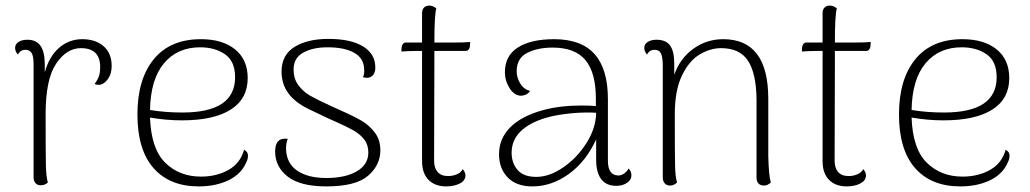

<svg xmlns="http://www.w3.org/2000/svg" viewBox="-20 -654 3681 686"><path d="M379 -418Q379 -390 365.5 -371.5Q352 -353 336 -351H332Q323 -351 318 -354Q330 -370 334 -383.5Q338 -397 338 -414Q338 -482 269 -482Q218 -482 180.5 -426.5Q143 -371 143 -246Q143 -102 144 -62Q145 -22 151 -2Q141 8 125 8Q114 8 107 0.5Q100 -7 100 -20V-426Q100 -453 93 -464.5Q86 -476 71 -476Q52 -476 44 -459Q34 -470 34 -483Q34 -496 46 -504Q58 -512 78 -512Q110 -512 125 -490Q140 -468 140 -423V-396Q156 -453 191.5 -483.5Q227 -514 274 -514Q321 -514 350 -489Q379 -464 379 -418Z M866 -98Q866 -86 860 -74Q842 -32 796.5 -10Q751 12 690 12Q586 12 528.5 -53.5Q471 -119 471 -245Q471 -371 529.5 -442.5Q588 -514 698 -514Q775 -514 820 -477.5Q865 -441 865 -375Q865 -301 804.5 -262.5Q744 -224 630 -224Q573 -224 516 -234Q520 -122 570.5 -72.5Q621 -23 698 -23Q754 -23 796.5 -47Q839 -71 852 -119Q866 -112 866 -98ZM516 -261Q570 -252 632 -252Q820 -252 820 -378Q820 -435 784 -460Q748 -485 695 -485Q614 -485 566 -428Q518 -371 516 -261Z M963 -113Q963 -164 1008 -158Q1002 -142 1002 -123Q1003 -71 1041.5 -44.5Q1080 -18 1146 -18Q1214 -18 1255 -42Q1296 -66 1296 -109Q1296 -137 1281 -156Q1266 -175 1244 -187.5Q1222 -200 1182 -218Q1154 -230 1140 -237Q1131 -241 1082.5 -264.5Q1034 -288 1010 -321Q986 -354 986 -398Q986 -458 1032.5 -486.5Q1079 -515 1153 -515Q1234 -515 1277.5 -488Q1321 -461 1321 -413Q1321 -386 1302 -378Q1296 -376 1291 -376Q1287 -376 1277 -378Q1283 -392 1281 -407Q1280 -446 1245.5 -465.5Q1211 -485 1150 -485Q1098 -485 1063.5 -466Q1029 -447 1029 -406Q1029 -372 1046.5 -349Q1064 -326 1087.5 -312.5Q1111 -299 1163 -275L1196 -260Q1244 -239 1272 -222.5Q1300 -206 1319.5 -180Q1339 -154 1339 -117Q1339 -64 1295 -26Q1251 12 1146 12Q1053 12 1008 -23Q963 -58 963 -113Z M1660 -504 1659 -488Q1658 -481 1654 -476.5Q1650 -472 1645 -472H1532V-428L1531 -80Q1531 -54 1543.5 -39.5Q1556 -25 1581 -25Q1598 -25 1613 -31.5Q1628 -38 1633 -50Q1643 -39 1643 -27Q1643 -9 1623 1.5Q1603 12 1574 12Q1534 12 1511 -11.5Q1488 -35 1488 -78V-472H1474Q1440 -472 1414 -470L1415 -486Q1416 -493 1420 -497.5Q1424 -502 1429 -502H1488V-607Q1488 -620 1495 -627Q1502 -634 1514 -634Q1527 -634 1539 -624Q1532 -602 1532 -502H1600Q1640 -502 1660 -504Z M2236 -28Q2236 -11 2220 -0.5Q2204 10 2182 10Q2146 10 2128 -14Q2110 -38 2110 -83V-156Q2074 -77 2012.5 -32.5Q1951 12 1882 12Q1825 12 1794 -20Q1763 -52 1763 -103Q1763 -159 1803.5 -199.5Q1844 -240 1922 -261Q1982 -277 2058 -277Q2093 -277 2109 -275V-301Q2109 -394 2072 -439Q2035 -484 1954 -484Q1901 -484 1863.5 -465Q1826 -446 1826 -399Q1826 -377 1838.5 -356Q1851 -335 1874 -329Q1868 -320 1859 -316Q1850 -312 1842 -312Q1818 -312 1801 -338.5Q1784 -365 1784 -396Q1784 -455 1830.5 -484.5Q1877 -514 1960 -514Q2057 -514 2104.5 -460.5Q2152 -407 2152 -300V-80Q2152 -27 2190 -27Q2200 -27 2210 -34Q2220 -41 2226 -52Q2236 -41 2236 -28ZM2110 -251Q2100 -252 2078 -252Q2040 -252 1998 -246.5Q1956 -241 1927 -232Q1869 -214 1838.5 -183Q1808 -152 1808 -108Q1808 -71 1829.5 -46.5Q1851 -22 1896 -22Q1943 -22 1992.5 -56Q2042 -90 2075.5 -143Q2109 -196 2110 -251Z M2734 -2Q2723 9 2709 9Q2697 9 2690 1.5Q2683 -6 2683 -19V-299Q2682 -392 2652.5 -437Q2623 -482 2556 -482Q2518 -482 2480 -459.5Q2442 -437 2416.5 -384Q2391 -331 2391 -246Q2391 -101 2392 -61Q2393 -21 2399 -2Q2388 9 2374 9Q2362 9 2355 1Q2348 -7 2348 -20V-426Q2347 -454 2340.5 -465Q2334 -476 2319 -476Q2300 -476 2292 -459Q2282 -470 2282 -483Q2282 -496 2294 -504Q2306 -512 2326 -512Q2359 -512 2374 -491.5Q2389 -471 2389 -428V-387Q2410 -446 2457.5 -480Q2505 -514 2564 -514Q2725 -514 2725 -301V-94Q2727 -25 2734 -2Z M3091 -504 3090 -488Q3089 -481 3085 -476.5Q3081 -472 3076 -472H2963V-428L2962 -80Q2962 -54 2974.5 -39.5Q2987 -25 3012 -25Q3029 -25 3044 -31.5Q3059 -38 3064 -50Q3074 -39 3074 -27Q3074 -9 3054 1.5Q3034 12 3005 12Q2965 12 2942 -11.5Q2919 -35 2919 -78V-472H2905Q2871 -472 2845 -470L2846 -486Q2847 -493 2851 -497.5Q2855 -502 2860 -502H2919V-607Q2919 -620 2926 -627Q2933 -634 2945 -634Q2958 -634 2970 -624Q2963 -602 2963 -502H3031Q3071 -502 3091 -504Z M3587 -98Q3587 -86 3581 -74Q3563 -32 3517.5 -10Q3472 12 3411 12Q3307 12 3249.5 -53.5Q3192 -119 3192 -245Q3192 -371 3250.5 -442.5Q3309 -514 3419 -514Q3496 -514 3541 -477.5Q3586 -441 3586 -375Q3586 -301 3525.5 -262.5Q3465 -224 3351 -224Q3294 -224 3237 -234Q3241 -122 3291.5 -72.5Q3342 -23 3419 -23Q3475 -23 3517.5 -47Q3560 -71 3573 -119Q3587 -112 3587 -98ZM3237 -261Q3291 -252 3353 -252Q3541 -252 3541 -378Q3541 -435 3505 -460Q3469 -485 3416 -485Q3335 -485 3287 -428Q3239 -371 3237 -261Z"/></svg>

Font: Arima Madurai ExtraLight
Style: Regular
Weight: 275
Designer: Joana Correia and Natanael Gama
Foundry: NDISCOVER
Version: Version 1.019